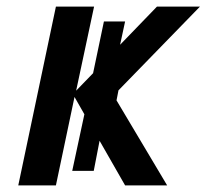

<svg xmlns="http://www.w3.org/2000/svg" viewBox="-20 -560 624 580"><path d="M148.9 0H35.2L148.9 -540H264.2L210 -286.1L261.2 -338.9L293.9 -495.1H357.9L342.8 -424.8L454.1 -540H584L337.9 -287.1L332 -256.8L484.9 0H357.9L280.8 -134.8L263.2 -43.9H198.2L234.9 -214.8L205.1 -267.1Z"/></svg>

Font: Open Sans Semibold
Style: Italic
Weight: 600
Italic angle: -12°
Foundry: Ascender Corporation
Version: Version 1.10